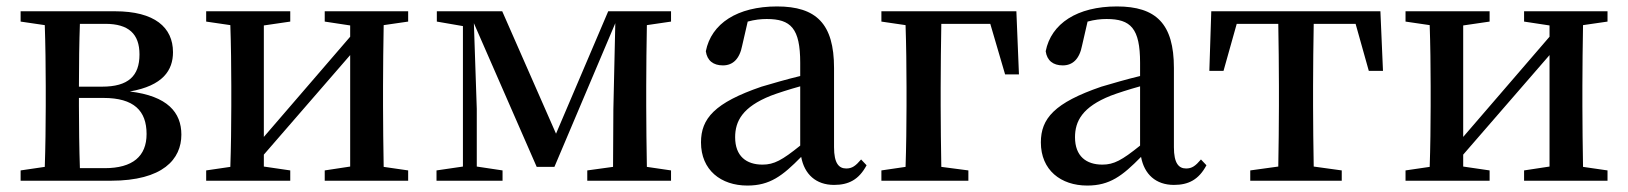

<svg xmlns="http://www.w3.org/2000/svg" viewBox="-20 -561 5054 596"><path d="M228 -39C226 -95 225 -177 225 -232V-257H301C396 -257 435 -217 435 -145C435 -76 392 -39 305 -39ZM307 -487C379 -487 413 -456 413 -392C413 -325 378 -292 297 -292H225C225 -358 226 -434 228 -487ZM44 -526V-494L119 -483C121 -427 122 -349 122 -294V-232C122 -178 121 -99 119 -43L44 -32V0H324C486 0 543 -67 543 -143C543 -212 500 -263 383 -277C486 -295 517 -343 517 -399C517 -476 460 -526 337 -526Z M1247 -494V-526H988V-494L1067 -482V-447L799 -136V-482L881 -494V-526H620V-494L695 -483C697 -427 698 -349 698 -294V-232C698 -178 697 -99 695 -43L620 -32V0H881V-32L799 -44V-81L1067 -390V-44L988 -32V0H1247V-32L1171 -43C1170 -99 1169 -178 1169 -232V-294C1169 -349 1170 -427 1171 -483Z M2063 -494V-526H1868L1706 -146L1539 -526H1336V-494L1417 -480V-44L1335 -32V0H1540V-32L1460 -44V-223L1451 -489L1646 -43H1701L1890 -489L1884 -222L1883 -43L1803 -32V0H2063V-32L1988 -43C1987 -99 1986 -178 1986 -232V-294C1986 -349 1987 -427 1988 -483Z M2464 -109C2408 -64 2383 -50 2347 -50C2297 -50 2262 -76 2262 -135C2262 -185 2285 -229 2373 -264C2394 -272 2428 -283 2464 -293ZM2653 -66C2636 -46 2625 -38 2607 -38C2584 -38 2569 -54 2569 -104V-350C2569 -487 2514 -541 2392 -541C2269 -541 2188 -488 2171 -402C2175 -373 2194 -358 2224 -358C2255 -358 2276 -378 2284 -420L2301 -494C2323 -500 2342 -502 2360 -502C2435 -502 2464 -473 2464 -366V-325C2422 -315 2378 -302 2344 -292C2198 -242 2156 -193 2156 -119C2156 -33 2218 15 2300 15C2370 15 2409 -15 2467 -74C2477 -20 2513 13 2569 13C2614 13 2646 -3 2670 -48Z M3054 -487 3100 -330H3143L3135 -526H2716V-494L2791 -483C2793 -427 2794 -348 2794 -290V-232C2794 -178 2793 -99 2791 -43L2716 -32V0H2986V-32L2902 -43C2901 -99 2900 -178 2900 -232V-290C2900 -349 2901 -431 2902 -487Z M3519 -109C3463 -64 3438 -50 3402 -50C3352 -50 3317 -76 3317 -135C3317 -185 3340 -229 3428 -264C3449 -272 3483 -283 3519 -293ZM3708 -66C3691 -46 3680 -38 3662 -38C3639 -38 3624 -54 3624 -104V-350C3624 -487 3569 -541 3447 -541C3324 -541 3243 -488 3226 -402C3230 -373 3249 -358 3279 -358C3310 -358 3331 -378 3339 -420L3356 -494C3378 -500 3397 -502 3415 -502C3490 -502 3519 -473 3519 -366V-325C3477 -315 3433 -302 3399 -292C3253 -242 3211 -193 3211 -119C3211 -33 3273 15 3355 15C3425 15 3464 -15 3522 -74C3532 -20 3568 13 3624 13C3669 13 3701 -3 3725 -48Z M4188 -487 4229 -341H4273L4265 -526H3740L3734 -341H3778L3819 -487H3948C3949 -431 3950 -350 3950 -294V-232C3950 -178 3949 -100 3948 -44L3861 -32V0H4145V-32L4058 -44C4057 -100 4056 -178 4056 -232V-294C4056 -350 4057 -431 4058 -487Z M4970 -494V-526H4711V-494L4790 -482V-447L4522 -136V-482L4604 -494V-526H4343V-494L4418 -483C4420 -427 4421 -349 4421 -294V-232C4421 -178 4420 -99 4418 -43L4343 -32V0H4604V-32L4522 -44V-81L4790 -390V-44L4711 -32V0H4970V-32L4894 -43C4893 -99 4892 -178 4892 -232V-294C4892 -349 4893 -427 4894 -483Z"/></svg>

Font: Source Han Serif CN SemiBold
Style: Regular
Weight: 600
Designer: Ryoko NISHIZUKA 西塚涼子 (kana & ideographs); Frank Grießhammer (Latin, Greek & Cyrillic); Wenlong ZHANG 张文龙 (bopomofo); San
Foundry: Adobe Systems Incorporated
Version: Version 1.000;PS 1;hotconv 16.6.53;makeotf.lib2.5.65590